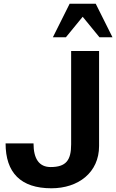

<svg xmlns="http://www.w3.org/2000/svg" viewBox="-20 -997 624 1031"><path d="M10 -227C10 -70 91 14 256 14C400 14 512 -70 512 -213V-723H362V-222C362 -137 335 -100 252 -100C191 -100 160 -143 160 -227ZM264 -797H334L424 -907L514 -797H584L494 -977H354Z"/></svg>

Font: Perun
Style: Bold
Weight: 700
Foundry: Copyright (c) Stefan Peev, Context Ltd, 2016
Version: Version 1.089